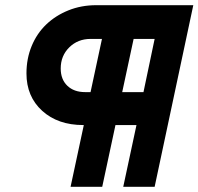

<svg xmlns="http://www.w3.org/2000/svg" viewBox="-20 -720 765 740"><path d="M252 0 303 -238H301Q203 -238 142.5 -293Q82 -348 82 -437Q82 -494 102 -542.5Q122 -591 158 -625.5Q194 -660 243.5 -680Q293 -700 351 -700H725L576 0H455L506 -238H425L374 0ZM533 -365 576 -570H495L451 -365ZM308 -365H329L373 -570H329Q280 -570 247 -537.5Q214 -505 214 -456Q214 -414 239.5 -389.5Q265 -365 308 -365Z"/></svg>

Font: Red Hat Text
Style: Bold Italic
Weight: 700
Italic angle: -12°
Designer: Pentagram / MCKL
Foundry: Pentagram / MCKL
Version: Version 1.003; Red Hat Text Bold Italic